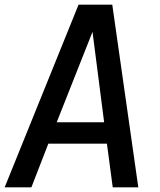

<svg xmlns="http://www.w3.org/2000/svg" viewBox="-46 -806 687 826"><path d="M549 0H439L414 -188H162L89 0H-26L292 -786H437ZM402 -280 352 -669 198 -280Z"/></svg>

Font: Tanohe Sans Medium
Style: Italic
Weight: 500
Designer: Village Type and Design LLC & Cristiano Sobral
Foundry: Cooper Hewitt Smithsonian Design Museum
Version: Version 1.00;September 29, 2021;FontCreator 13.0.0.2655 64-b